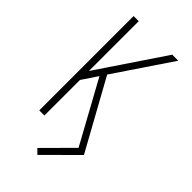

<svg xmlns="http://www.w3.org/2000/svg" viewBox="-279 -806 1058 1058"><g transform="rotate(45 250.0 -277.0)"><path d="M251 181 224 154 384 -7 186 -368 125 -277V0H85V-735H125V-347L386 -735H433L210 -404L433 0Z"/></g></svg>

Font: Iosevka Extralight
Style: Regular
Weight: 200
Monospace: yes
Designer: Belleve Invis
Foundry: Belleve Invis
Version: Version 32.0.1; ttfautohint (v1.8.4)